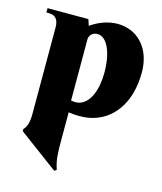

<svg xmlns="http://www.w3.org/2000/svg" viewBox="-123 -605 859 1021"><g transform="rotate(15 306.5 -95.0)"><path d="M267 154V6C306 12 342 12 375 7C507 -16 588 -132 588 -299C588 -437 503 -516 398 -516C351 -516 300 -500 251 -466L240 -500H15V-476H31C65 -476 83 -454 83 -412V66C83 109 75 136 57 154V166L273 326L285 318C269 269 267 243 267 154ZM396 -246C396 -156 367 -71 304 -57C291 -55 278 -55 263 -58V-400C267 -422 285 -436 308 -436C360 -436 396 -359 396 -246Z"/></g></svg>

Font: Sinistre Bold
Style: Regular
Weight: 900
Designer: Jules Durand
Foundry: Collletttivo
Version: Version 69.420;Glyphs 3.2 (3217)